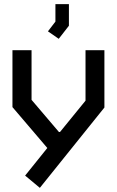

<svg xmlns="http://www.w3.org/2000/svg" viewBox="-20 -720 563 925"><path d="M172 185 101 126 208 -7 40 -204V-478H132V-239L264 -84H269L392 -235V-478H483V-202ZM211 -569 247 -616V-700H312V-596L263 -533Z"/></svg>

Font: Turret Road
Style: Bold
Weight: 700
Designer: Noponies
Foundry: Noponies
Version: Version 1.001; ttfautohint (v1.8)